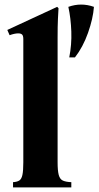

<svg xmlns="http://www.w3.org/2000/svg" viewBox="-20 -820 431 840"><path d="M232 -110Q232 -73 237 -54.5Q242 -36 255 -30Q268 -24 292 -23V0H37V-23Q54 -24 64 -30Q74 -36 78 -54.5Q82 -73 82 -110V-649Q82 -664 76.5 -669Q71 -674 60 -674Q52 -674 42.5 -672Q33 -670 22 -666L12 -689L230 -790L236 -784Q235 -769 233.5 -737.5Q232 -706 232 -658ZM279 -790Q335 -810 391 -790Q387 -738 365 -676Q343 -614 308 -569H283Q294 -624 292 -682Q290 -740 279 -790Z"/></svg>

Font: Bona Nova SC
Style: Bold
Weight: 700
Designer: Mateusz Machalski
Foundry: Capitalics
Version: Version 4.001; ttfautohint (v1.8.4.7-5d5b)